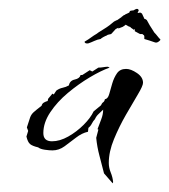

<svg xmlns="http://www.w3.org/2000/svg" viewBox="-20 -357 390 443"><path d="M240 66 220 43Q215 23 209.5 2.5Q204 -18 202 -39L207 -58L205 -59Q209 -70 213.5 -81.5Q218 -93 218 -104Q213 -99 207.5 -94Q202 -89 199 -82Q195 -78 192 -72Q189 -66 184 -62L183 -53Q169 -50 155.5 -39.5Q142 -29 129 -19.5Q116 -10 101 -10Q94 -10 83.5 -11.5Q73 -13 68 -17Q55 -20 49.5 -24.5Q44 -29 41 -42L45 -55L42 -63Q47 -79 49.5 -86Q52 -93 57.5 -98Q63 -103 76 -113Q77 -118 81.5 -120.5Q86 -123 90 -124L91 -129L101 -141L104 -139L110 -148Q117 -153 124.5 -154.5Q132 -156 139 -160Q141 -171 152.5 -173.5Q164 -176 166 -184H170L187 -195L193 -192L207 -201Q213 -201 218.5 -202Q224 -203 229 -203L233 -201Q213 -194 187 -178.5Q161 -163 136.5 -142.5Q112 -122 96 -98Q80 -74 80 -50Q80 -31 100 -31Q118 -31 137.5 -42Q157 -53 173 -69Q189 -85 196 -100L213 -114Q215 -119 218 -121Q221 -123 222 -128Q229 -129 232 -140Q235 -151 239 -164.5Q243 -178 250 -188Q257 -198 271 -198Q282 -198 296 -188.5Q310 -179 310 -166Q310 -159 298 -139Q286 -119 270.5 -92Q255 -65 243 -36Q231 -7 231 19Q231 30 235.5 41Q240 52 241 63ZM184 -257Q178 -256 176 -258.5Q174 -261 177 -262Q184 -266 190 -270.5Q196 -275 203 -279Q205 -281 216.5 -288Q228 -295 233 -299L244 -308H245L248 -310Q250 -310 251 -311L261 -318V-319H262L267 -323L268 -322L269 -323Q269 -325 272 -325L276 -327Q277 -327 279 -329Q279 -332 281 -332Q284 -333 288 -333Q297 -339 299 -335Q301 -334 299 -330.5Q297 -327 298 -327L303 -328Q304 -328 305 -327.5Q306 -327 305 -327L306 -326L307 -327L313 -314Q313 -313 316 -313L317 -311L318 -312L323 -303Q325 -299 330 -291.5Q335 -284 336 -282Q340 -278 343 -274Q346 -270 350 -266V-265Q350 -264 346 -261Q342 -258 338 -259Q324 -264 313 -267Q313 -269 313 -272.5Q313 -276 310 -277Q309 -279 306.5 -278.5Q304 -278 302 -279L291 -285V-290Q288 -287 288 -289L282 -293Q281 -295 280 -295Q279 -295 277 -296L270 -300Q268 -298 263 -295L255 -292Q253 -290 253 -293L247 -290L237 -279Q236 -278 232 -277.5Q228 -277 226 -275Q223 -274 218.5 -271.5Q214 -269 212 -267Q205 -266 197.5 -262.5Q190 -259 184 -257Z"/></svg>

Font: Kolker Brush
Style: Regular
Weight: 400
Designer: Robert E. Leuschke
Foundry: Robert E. Leuschke
Version: Version 1.010; ttfautohint (v1.8.3)